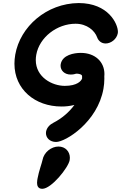

<svg xmlns="http://www.w3.org/2000/svg" viewBox="-20 -687 805 1239"><path d="M254.1 346.4C251.4 361.8 230.4 418.9 222.5 463.6C221.6 469.2 219.1 480.6 219.1 492.5C219.1 511.3 225.2 531.4 252.9 531.4C311.9 531.4 421.1 394.4 429.6 346.4C430.5 341.3 430.9 336.3 430.9 331.4C430.9 291.8 402.6 258.6 357.3 258.6C311.4 258.6 263.1 295.5 254.1 346.4ZM376.6 0.3C403.5 0.3 428.6 -2.1 460.1 -9.7C426.4 37.1 376.9 78.5 324.9 105C301.9 116.4 281.9 136.6 277.3 162.3C276.8 165.5 276.5 168.8 276.5 172C276.5 202.2 301.2 229.1 342 229.1C402.3 229.1 609.4 102.1 647.6 -114.3C651.2 -135 653.4 -156.5 653.4 -179.1C653.4 -183.7 653.3 -188.3 653.1 -193.1C653.6 -198.4 653.9 -203.7 653.9 -208.9C653.9 -287.1 594.7 -345.7 501.4 -345.7C458.7 -345.7 382.4 -333.2 371.7 -272.7C371.1 -269.5 370.9 -266.2 370.9 -263C370.9 -232.8 395.5 -205.9 436.4 -205.9C460.2 -205.9 466 -211.7 474.6 -211.7C484.5 -211.7 509.8 -208.1 509.8 -195.6C509.8 -191.3 509 -187.6 510.1 -181.8C505.8 -165.4 478.5 -132.9 398.1 -132.9C317.1 -132.9 210.9 -188.3 210.9 -299.6C210.9 -310.2 211.9 -321.3 213.9 -333C234 -446.9 348.5 -533.8 467.6 -533.8C541.5 -533.8 591.4 -489.1 606.8 -446.2C613.6 -426.5 631.8 -406.4 661.7 -406.4C695.5 -406.4 733.3 -433.7 740.3 -473.2C740.7 -475.6 740.9 -478.4 740.9 -481.5C740.9 -532.8 679.6 -667.3 487.4 -667.3C280.5 -665.2 110.4 -515.8 78.4 -334.4C74.9 -314.2 73.2 -294.7 73.2 -275.9C73.2 -109.7 206.6 0.3 376.6 0.3Z"/></svg>

Font: TudorRose
Style: BoldOblique
Weight: 500
Version: Version 001.000